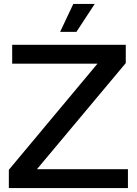

<svg xmlns="http://www.w3.org/2000/svg" viewBox="-20 -957 697 977"><path d="M25 0V-93L476 -633H42V-729H620V-636L168 -96H631V0ZM286 -795 353 -937H462L369 -795Z"/></svg>

Font: Mona Sans SemiExpanded Medium
Style: Regular
Weight: 500
Width: 6
Designer: Deni Anggara
Foundry: GitHub
Version: Version 2.000